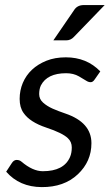

<svg xmlns="http://www.w3.org/2000/svg" viewBox="-20 -745 441 773"><path d="M246.1 -450.2Q169.9 -450.2 144.5 -400.9Q137.7 -386.2 137.7 -366.2Q137.7 -346.2 153.3 -332Q168.9 -317.9 191.9 -307.6Q215.3 -297.4 242.7 -288.1Q348.1 -252.4 348.1 -168.5Q348.1 -94.7 293 -43Q237.8 8.8 147.9 8.3Q58.6 7.8 4.9 -53.7L26.9 -87.4Q35.2 -101.1 46.9 -101.1Q58.6 -101.1 66.4 -94.2Q111.8 -55.7 152.3 -55.7Q236.8 -55.7 261.7 -112.3Q269 -128.9 269 -151.4Q269 -173.8 253.4 -188.5Q231.9 -209.5 166 -231.4Q100.1 -253.4 74.7 -290.5Q59.1 -312.5 59.1 -346.7Q59.1 -380.9 71.8 -411.1Q98.1 -472.7 167 -500.5Q201.2 -514.2 245.1 -514.2Q329.1 -514.2 383.8 -457.5L361.3 -425.3Q354 -414.1 345.2 -414.1Q336.4 -414.1 328.1 -419.4Q319.8 -424.8 297.9 -437.5Q275.9 -450.2 246.1 -450.2ZM246.1 -582.5H194.8L277.8 -703.6Q290.5 -724.6 317.4 -724.6H401.4L277.3 -596.2Q264.6 -582.5 246.1 -582.5Z"/></svg>

Font: Lato-Italic
Style: Italic
Weight: 400
Italic angle: -7°
Designer: Lukasz Dziedzic
Foundry: tyPoland Lukasz Dziedzic
Version: Version 1.104; Western+Polish opensource